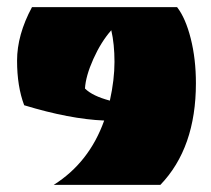

<svg xmlns="http://www.w3.org/2000/svg" viewBox="-20 -520 593 540"><path d="M531 -286Q531 -104 431 0H131Q231 -63 273 -181Q176 -185 48 -224Q28 -277 28 -349.5Q28 -422 70 -500H478Q502 -469 516.5 -411.5Q531 -354 531 -286ZM289 -237Q302 -296 302 -346Q302 -396 293 -435Q264 -402 242.5 -354Q221 -306 219 -271Q240 -250 289 -237Z"/></svg>

Font: Ruslan Display
Style: Regular
Weight: 400
Version: Version 1.000